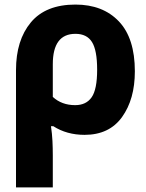

<svg xmlns="http://www.w3.org/2000/svg" viewBox="-20 -580 640 840"><path d="M50 240H211V100Q211 68 209.5 37Q208 6 203 -28H213Q272 10 350 10Q458 10 514 -68Q570 -146 570 -268Q570 -413 500 -486.5Q430 -560 310 -560Q180 -560 115 -482Q50 -404 50 -273ZM309 -120Q250 -120 211 -156V-299Q211 -432 310 -432Q360 -432 382.5 -396Q405 -360 405 -275Q405 -189 381 -154.5Q357 -120 309 -120Z"/></svg>

Font: Noto Sans Mono Extra
Style: Regular
Weight: 800
Designer: Monotype Design Team
Foundry: Monotype Imaging Inc.
Version: Version 1.900